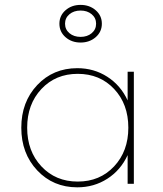

<svg xmlns="http://www.w3.org/2000/svg" viewBox="-20 -763 675 797"><path d="M300.8 -480Q370.1 -480 425.5 -444.3Q481 -408.7 509.8 -346.2V-465.3H535.6V0H509.8V-119.1Q481 -56.6 425.5 -21Q370.1 14.6 300.8 14.6Q200.7 14.6 134.5 -55.7Q68.4 -126 68.4 -232.9Q68.4 -339.8 134.5 -409.9Q200.7 -480 300.8 -480ZM512.7 -232.9Q512.7 -331.1 453.6 -393.8Q394.5 -456.5 302.7 -456.5Q210.9 -456.5 151.9 -393.6Q92.8 -330.6 92.8 -232.9Q92.8 -135.3 151.9 -72.3Q210.9 -9.3 302.7 -9.3Q394.5 -9.3 453.6 -72.3Q512.7 -135.3 512.7 -232.9ZM377.2 -608.6Q351.6 -586.4 314.5 -586.4Q277.3 -586.4 252 -608.6Q226.6 -630.9 226.6 -664.6Q226.6 -698.2 252 -720.5Q277.3 -742.7 314.5 -742.7Q351.6 -742.7 377.2 -720.5Q402.8 -698.2 402.8 -664.6Q402.8 -630.9 377.2 -608.6ZM360.6 -703.9Q342.3 -719.2 314.5 -719.2Q286.6 -719.2 268.3 -703.9Q250 -688.5 250 -664.6Q250 -640.6 268.3 -625.2Q286.6 -609.9 314.5 -609.9Q342.3 -609.9 360.6 -625.2Q378.9 -640.6 378.9 -664.6Q378.9 -688.5 360.6 -703.9Z"/></svg>

Font: Spartan MB Thin
Style: Regular
Weight: 100
Designer: Matt Bailey, Mirko Velimirovic
Foundry: Matt Bailey
Version: Version 1.005